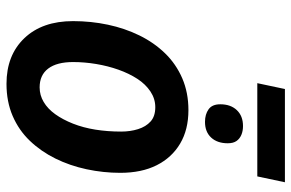

<svg xmlns="http://www.w3.org/2000/svg" viewBox="-173 -715 897 591"><g transform="rotate(90 275.5 -419.5)"><path d="M236 -763 254 -848H541L523 -763ZM355 -602Q332 -602 316.5 -613Q301 -624 301 -649Q301 -681 319 -700Q337 -719 368 -719Q383 -719 395 -714Q407 -709 414 -699Q421 -689 421 -672Q421 -640 403.5 -621Q386 -602 355 -602ZM238 9Q150 9 97.5 -46Q45 -101 45 -196Q45 -251 56 -303Q67 -355 89 -400Q111 -445 144 -479Q177 -513 221 -532Q265 -551 319 -551Q379 -551 422 -525.5Q465 -500 488.5 -453.5Q512 -407 512 -341Q512 -289 501 -237.5Q490 -186 468 -141.5Q446 -97 413.5 -63Q381 -29 337 -10Q293 9 238 9ZM249 -93Q273 -93 294 -105.5Q315 -118 331.5 -141Q348 -164 360.5 -195.5Q373 -227 379 -264.5Q385 -302 385 -344Q385 -372 377.5 -396Q370 -420 354 -434.5Q338 -449 310 -449Q284 -449 261.5 -434Q239 -419 222.5 -393.5Q206 -368 194.5 -335.5Q183 -303 177 -267Q171 -231 171 -196Q171 -146 191 -119.5Q211 -93 249 -93Z"/></g></svg>

Font: Noto Sans Display SemiBold
Style: Italic
Weight: 600
Italic angle: -12°
Designer: Monotype Design Team
Foundry: Monotype Imaging Inc.
Version: Version 2.003